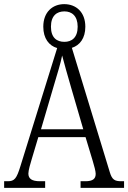

<svg xmlns="http://www.w3.org/2000/svg" viewBox="-20 -907 619 927"><path d="M0 0H198V-32H173C134 -32 117 -44 117 -69C117 -85 127 -118 133 -138L165 -245H393L428 -129C435 -106 442 -80 442 -68C442 -44 429 -32 392 -32H369V0H579V-32H566C534 -32 521 -39 510 -76L327 -676C365 -688 392 -722 392 -778C392 -849 347 -887 290 -887C234 -887 189 -849 189 -778C189 -721 217 -686 256 -675L79 -106C60 -44 50 -32 17 -32H0ZM291 -705C254 -705 226 -725 226 -778C226 -831 254 -852 291 -852C326 -852 355 -831 355 -778C355 -725 326 -705 291 -705ZM178 -283 240 -494C256 -548 273 -602 280 -639C290 -601 305 -547 324 -482L382 -283Z"/></svg>

Font: Noto Serif Georgian Condensed Light
Style: Regular
Weight: 300
Width: 3
Designer: Monotype Design Team, Akaki Razmadze
Foundry: Google LLC
Version: Version 2.003